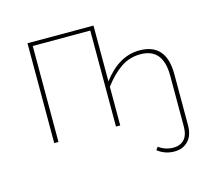

<svg xmlns="http://www.w3.org/2000/svg" viewBox="-102 -643 1067 964"><g transform="rotate(-15 431.0 -161.0)"><path d="M651 -339Q790 -339 790 -179V86Q790 140 762.5 168.5Q735 197 691 197Q642 197 604 167L615 152Q649 177 691 177Q726 177 747 155Q768 133 768 86V-177Q768 -319 651 -319Q594 -319 549 -288.5Q504 -258 461 -201V0H439V-499H140V0H118V-519H461V-229Q544 -339 651 -339Z"/></g></svg>

Font: FiraGO Thin
Style: Regular
Weight: 100
Designer: bBox Type
Foundry: bBox Type GmbH
Version: Version 1.001;PS 001.001;hotconv 1.0.88;makeotf.lib2.5.64775